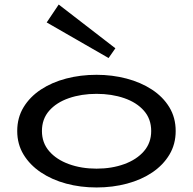

<svg xmlns="http://www.w3.org/2000/svg" viewBox="-20 -813 852 847"><path d="M406 14Q335 14 272 -3Q209 -20 160.5 -52.5Q112 -85 84 -131Q56 -177 56 -235Q56 -294 84 -340Q112 -386 160.5 -418Q209 -450 272 -466.5Q335 -483 406 -483Q475 -483 538 -466.5Q601 -450 650 -418Q699 -386 727 -340Q755 -294 755 -235Q755 -177 727.5 -131Q700 -85 652 -52.5Q604 -20 540.5 -3Q477 14 406 14ZM406 -69Q473 -69 528 -89Q583 -109 615 -146Q647 -183 647 -235Q647 -288 615 -324.5Q583 -361 528 -380Q473 -399 406 -399Q339 -399 284 -380Q229 -361 197 -324.5Q165 -288 165 -235Q165 -183 197 -146Q229 -109 284 -89Q339 -69 406 -69ZM459 -557 186 -714 239 -793 489 -600Z"/></svg>

Font: BioRhyme SemiExpanded
Style: Regular
Weight: 400
Width: 6
Designer: Aoife Mooney
Foundry: Aoife Mooney Type
Version: Version 1.600;gftools[0.9.33]